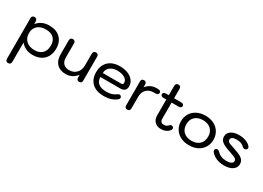

<svg xmlns="http://www.w3.org/2000/svg" viewBox="-15 -1642 3952 2882"><g transform="rotate(30 1961.5 -201.0)"><path d="M61 252V-453Q61 -475 73 -487.5Q85 -500 107 -500Q129 -500 141.5 -487.5Q154 -475 154 -453V-404Q194 -452 245.5 -476Q297 -500 367 -500Q487 -500 556.5 -432.5Q626 -365 626 -248Q626 -170 594 -111.5Q562 -53 502.5 -21.5Q443 10 363 10Q298 10 247.5 -12.5Q197 -35 155 -84L154 252Q154 274 141.5 286.5Q129 299 107 299Q85 299 73 286.5Q61 274 61 252ZM533 -249Q533 -333 485.5 -378Q438 -423 350 -423Q259 -423 206.5 -376Q154 -329 154 -248Q154 -165 207.5 -116Q261 -67 351 -67Q437 -67 485 -115Q533 -163 533 -249Z M725 -206V-453Q725 -475 737.5 -487.5Q750 -500 771 -500Q793 -500 805 -487.5Q817 -475 817 -453V-206Q817 -140 852.5 -103.5Q888 -67 952 -67Q1030 -67 1077.5 -117Q1125 -167 1125 -250V-453Q1125 -475 1137.5 -487.5Q1150 -500 1172 -500Q1194 -500 1205.5 -488Q1217 -476 1217 -453V-37Q1217 -14 1205.5 -2Q1194 10 1172 10Q1150 10 1138 -2.5Q1126 -15 1126 -37V-86Q1051 10 937 10Q837 10 781 -47.5Q725 -105 725 -206Z M1320 -245Q1320 -364 1391.5 -432Q1463 -500 1590 -500Q1668 -500 1728.5 -475.5Q1789 -451 1823 -406.5Q1857 -362 1857 -305Q1857 -261 1831.5 -237Q1806 -213 1759 -213H1412Q1412 -143 1459.5 -104.5Q1507 -66 1595 -66Q1647 -66 1685.5 -77Q1724 -88 1758 -113Q1783 -130 1796 -130Q1808 -130 1818 -120Q1832 -106 1832 -91Q1832 -76 1818 -63Q1736 10 1595 10Q1465 10 1392.5 -57.5Q1320 -125 1320 -245ZM1731 -283Q1749 -283 1757 -290Q1765 -297 1765 -315Q1765 -363 1716.5 -393.5Q1668 -424 1590 -424Q1509 -424 1461.5 -386Q1414 -348 1414 -283Z M1960 -37V-453Q1960 -500 2005 -500Q2026 -500 2038 -487.5Q2050 -475 2050 -453V-402Q2116 -490 2229 -490H2253Q2277 -490 2290 -480Q2303 -470 2303 -451Q2303 -433 2289.5 -423Q2276 -413 2253 -413H2223Q2144 -413 2098 -366.5Q2052 -320 2052 -240V-37Q2052 -15 2039.5 -2.5Q2027 10 2005 10Q1983 10 1971.5 -2.5Q1960 -15 1960 -37Z M2741 -84Q2741 -72 2730 -55Q2709 -25 2671 -7.5Q2633 10 2590 10Q2519 10 2478.5 -30.5Q2438 -71 2438 -142V-415H2388Q2365 -415 2352.5 -425Q2340 -435 2340 -453Q2340 -470 2352.5 -480Q2365 -490 2388 -490H2438V-654Q2438 -676 2450.5 -688.5Q2463 -701 2485 -701Q2507 -701 2518.5 -689Q2530 -677 2530 -654V-490H2653Q2676 -490 2688.5 -480.5Q2701 -471 2701 -453Q2701 -435 2688.5 -425Q2676 -415 2653 -415H2530V-134Q2530 -102 2547 -84.5Q2564 -67 2595 -67Q2617 -67 2634 -74.5Q2651 -82 2668 -100Q2687 -119 2703 -119Q2717 -119 2728 -109Q2741 -98 2741 -84Z M2791 -245Q2791 -316 2824.5 -374Q2858 -432 2922 -466Q2986 -500 3073 -500Q3160 -500 3223.5 -466Q3287 -432 3320.5 -374Q3354 -316 3354 -245Q3354 -174 3320.5 -116Q3287 -58 3223.5 -24Q3160 10 3073 10Q2986 10 2922 -24Q2858 -58 2824.5 -116Q2791 -174 2791 -245ZM3261 -245Q3261 -329 3210 -376Q3159 -423 3073 -423Q2987 -423 2935.5 -376Q2884 -329 2884 -245Q2884 -161 2935.5 -114Q2987 -67 3073 -67Q3159 -67 3210 -114Q3261 -161 3261 -245Z M3449 -88Q3439 -101 3439 -114Q3439 -136 3460 -147Q3469 -152 3479 -152Q3496 -152 3514 -134Q3547 -99 3587 -83Q3627 -67 3679 -67Q3727 -67 3757.5 -82.5Q3788 -98 3788 -125Q3788 -145 3776.5 -158Q3765 -171 3737 -183Q3709 -195 3649 -215Q3548 -247 3506.5 -281Q3465 -315 3465 -370Q3465 -429 3516.5 -464.5Q3568 -500 3656 -500Q3721 -500 3776.5 -478.5Q3832 -457 3859 -420Q3868 -408 3868 -395Q3868 -378 3850 -366Q3837 -358 3824 -358Q3804 -358 3786 -376Q3762 -400 3730.5 -411.5Q3699 -423 3655 -423Q3608 -423 3583.5 -409Q3559 -395 3559 -369Q3559 -349 3570 -337Q3581 -325 3608 -314Q3635 -303 3698 -283Q3768 -261 3807.5 -239Q3847 -217 3864 -190Q3881 -163 3881 -125Q3881 -64 3826.5 -27Q3772 10 3681 10Q3604 10 3544 -16.5Q3484 -43 3449 -88Z"/></g></svg>

Font: Kodchasan Medium
Style: Regular
Weight: 500
Designer: Katatrad Aksorn Co.,Ltd.
Foundry: Cadson Demak Co.,Ltd.
Version: Version 1.000; ttfautohint (v1.6)